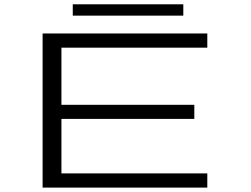

<svg xmlns="http://www.w3.org/2000/svg" viewBox="-20 -852 1140 872"><path d="M173.5 0V-700H921.5V-635.5H259V-376H862.5V-312H259V-64.5H921.5V0ZM310.5 -781V-832.5H812.5V-781Z"/></svg>

Font: Trispace Expanded Light
Style: Regular
Weight: 300
Width: 7
Designer: Tyler Finck
Foundry: Etcetera Type Company
Version: Version 1.210; ttfautohint (v1.8.3)